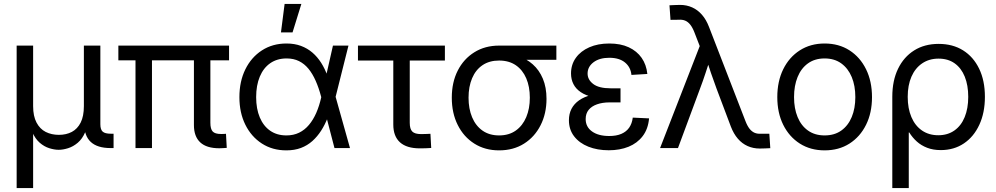

<svg xmlns="http://www.w3.org/2000/svg" viewBox="-20 -755 5081 979"><path d="M64.9 204.1V-522.5H148.9V-213.9Q148.9 -162.6 166.3 -129.9Q183.6 -97.2 213.1 -82.3Q242.7 -67.4 280.3 -67.4Q317.9 -67.4 346.4 -82.5Q375 -97.7 391.4 -130.1Q407.7 -162.6 407.7 -213.9V-522.5H491.7V-121.6Q491.7 -94.2 503.7 -83.7Q515.6 -73.2 545.4 -73.2H559.1V0H544.4Q476.6 0 443.1 -31Q409.7 -62 409.7 -121.6V-170.9H429.7Q429.7 -116.7 414.8 -81.8Q399.9 -46.9 376.5 -27.1Q353 -7.3 327.1 0.7Q301.3 8.8 279.3 8.8Q257.3 8.8 231.4 0.7Q205.6 -7.3 182.6 -27.1Q159.7 -46.9 144.5 -81.8Q129.4 -116.7 129.4 -170.9H148.9V204.1Z M1098.6 1Q1033.2 1 1001 -29.1Q968.8 -59.1 968.8 -117.2V-501H1052.7V-128.9Q1052.7 -97.2 1064.5 -84.5Q1076.2 -71.8 1106.9 -71.8Q1115.7 -71.8 1120.8 -72Q1126 -72.3 1132.3 -72.8L1136.2 -1Q1127.4 -0.5 1118.4 0.2Q1109.4 1 1098.6 1ZM670.9 0V-501H754.9V0ZM583.5 -447.3V-522.5H1147.9V-447.3Z M1439.9 11.7Q1369.1 11.7 1315.2 -23.2Q1261.2 -58.1 1231 -119.1Q1200.7 -180.2 1200.7 -259.8Q1200.7 -339.8 1231 -401.4Q1261.2 -462.9 1315.4 -498Q1369.6 -533.2 1440.9 -533.2Q1481.9 -533.2 1514.6 -521Q1547.4 -508.8 1573 -486.8Q1598.6 -464.8 1617.9 -434.3Q1637.2 -403.8 1650.4 -366.2H1680.7L1690.9 -262.7L1764.6 0H1685.5L1617.2 -262.7Q1605.5 -307.1 1589.6 -343Q1573.7 -378.9 1553 -404.3Q1532.2 -429.7 1504.6 -443.4Q1477.1 -457 1441.4 -457Q1393.1 -457 1358.2 -432.9Q1323.2 -408.7 1304.7 -364.3Q1286.1 -319.8 1286.1 -259.8Q1286.1 -200.2 1304.7 -156.2Q1323.2 -112.3 1357.7 -88.4Q1392.1 -64.5 1440.4 -64.5Q1476.6 -64.5 1505.1 -78.4Q1533.7 -92.3 1555.4 -118.2Q1577.1 -144 1592.8 -179.9Q1608.4 -215.8 1618.2 -259.8L1677.7 -522.5H1756.8L1690.9 -259.8L1680.7 -156.2H1651.4Q1637.2 -119.6 1617.7 -89.1Q1598.1 -58.6 1572.8 -35.9Q1547.4 -13.2 1514.6 -0.7Q1481.9 11.7 1439.9 11.7ZM1412.6 -589.8 1431.2 -734.9H1516.6L1471.7 -589.8Z M2121.1 1.5Q2053.7 1.5 2019.5 -29.3Q1985.4 -60.1 1985.4 -120.1V-446.3H1805.2V-522.5H2248.5V-446.3H2069.3V-128.9Q2069.3 -97.2 2082.3 -84.2Q2095.2 -71.3 2127.4 -71.3Q2139.2 -71.3 2151.1 -71.8Q2163.1 -72.3 2174.8 -72.8L2178.7 -0.5Q2165.5 0.5 2150.9 1Q2136.2 1.5 2121.1 1.5Z M2524.9 11.7Q2453.1 11.7 2398.7 -22.7Q2344.2 -57.1 2314 -117.7Q2283.7 -178.2 2283.7 -256.8Q2283.7 -335.4 2314 -395Q2344.2 -454.6 2398.7 -488.5Q2453.1 -522.5 2524.9 -522.5H2816.9V-450.2H2619.1L2524.9 -446.3Q2475.1 -446.3 2440.2 -422.6Q2405.3 -398.9 2387.2 -356Q2369.1 -313 2369.1 -256.8Q2369.1 -200.7 2387.2 -157.2Q2405.3 -113.8 2440.2 -89.1Q2475.1 -64.5 2524.9 -64.5Q2575.2 -64.5 2610.1 -89.4Q2645 -114.3 2663.3 -157.7Q2681.6 -201.2 2681.6 -256.8Q2681.6 -313 2663.3 -355.7Q2645 -398.4 2610.1 -422.4Q2575.2 -446.3 2524.9 -446.3V-485.4Q2575.7 -485.4 2619.6 -470.7Q2663.6 -456.1 2696.5 -427Q2729.5 -397.9 2748 -353.8Q2766.6 -309.6 2766.6 -251Q2766.6 -175.8 2736.3 -116.2Q2706.1 -56.6 2651.9 -22.5Q2597.7 11.7 2524.9 11.7Z M3084 11.2Q3025.9 11.2 2980 -7.1Q2934.1 -25.4 2907.5 -59.8Q2880.9 -94.2 2880.9 -142.1Q2880.9 -174.3 2894 -200Q2907.2 -225.6 2933.1 -243.7Q2959 -261.7 2997.1 -271.2Q3035.2 -280.8 3085.4 -280.8H3144V-232.9H3087.9Q3051.8 -232.9 3024.2 -223.1Q2996.6 -213.4 2981.4 -194.6Q2966.3 -175.8 2966.3 -147.9Q2966.3 -107.9 2998.8 -84.7Q3031.2 -61.5 3086.4 -61.5Q3123 -61.5 3148.4 -72.5Q3173.8 -83.5 3188.2 -104.2Q3202.6 -125 3206.5 -155.3L3289.6 -151.4Q3284.7 -97.2 3257.1 -61Q3229.5 -24.9 3185.1 -6.8Q3140.6 11.2 3084 11.2ZM3091.3 -250.5Q3041.5 -250.5 3003.7 -259.5Q2965.8 -268.6 2941.2 -285.2Q2916.5 -301.8 2904.1 -325.9Q2891.6 -350.1 2891.6 -380.4Q2891.6 -425.8 2916.3 -460.2Q2940.9 -494.6 2984.9 -513.9Q3028.8 -533.2 3086.9 -533.2Q3144.5 -533.2 3186 -513.9Q3227.5 -494.6 3251.7 -460Q3275.9 -425.3 3280.8 -377.9L3199.7 -373Q3195.8 -412.6 3166.7 -436.5Q3137.7 -460.4 3086.9 -460.4Q3036.6 -460.4 3006.3 -437.5Q2976.1 -414.6 2976.1 -379.9Q2976.1 -348.6 3004.9 -326.7Q3033.7 -304.7 3093.8 -304.7H3144V-250.5Z M3345.7 0 3547.9 -520 3521 -589.4Q3511.2 -614.7 3499.5 -629.4Q3487.8 -644 3473.4 -649.9Q3459 -655.8 3439.9 -654.3L3398.9 -653.8L3393.6 -728Q3405.3 -728.5 3419.2 -729.2Q3433.1 -730 3447.8 -730Q3481 -730 3509.3 -717.3Q3537.6 -704.6 3559.3 -679.7Q3581.1 -654.8 3595.2 -617.7L3780.8 -138.2Q3790.5 -112.8 3802.2 -98.1Q3814 -83.5 3828.4 -77.6Q3842.8 -71.8 3861.3 -73.2H3902.8L3907.7 0.5Q3896.5 1 3882.6 1.7Q3868.7 2.4 3854 2.4Q3820.3 2.4 3792 -10.3Q3763.7 -22.9 3742.2 -47.9Q3720.7 -72.8 3706.5 -109.9L3633.8 -302.7Q3618.7 -343.3 3605.2 -382.8Q3591.8 -422.4 3579.1 -461.9H3603.5Q3590.8 -422.9 3577.6 -382.8Q3564.5 -342.8 3549.3 -302.7L3437 0Z M4184.6 11.7Q4112.8 11.7 4058.3 -22.9Q4003.9 -57.6 3973.6 -118.7Q3943.4 -179.7 3943.4 -259.8Q3943.4 -340.3 3973.6 -401.9Q4003.9 -463.4 4058.3 -498.3Q4112.8 -533.2 4184.6 -533.2Q4257.3 -533.2 4311.5 -498.3Q4365.7 -463.4 4396 -401.9Q4426.3 -340.3 4426.3 -259.8Q4426.3 -179.7 4396 -118.7Q4365.7 -57.6 4311.5 -22.9Q4257.3 11.7 4184.6 11.7ZM4184.6 -64.5Q4234.9 -64.5 4269.8 -89.4Q4304.7 -114.3 4323 -158.4Q4341.3 -202.6 4341.3 -259.8Q4341.3 -317.9 4323 -362.1Q4304.7 -406.2 4269.8 -431.6Q4234.9 -457 4184.6 -457Q4134.8 -457 4099.9 -431.9Q4064.9 -406.7 4046.9 -362.3Q4028.8 -317.9 4028.8 -259.8Q4028.8 -202.1 4046.9 -158.2Q4064.9 -114.3 4099.9 -89.4Q4134.8 -64.5 4184.6 -64.5Z M4529.8 204.1V-261.7Q4529.8 -343.8 4559.1 -404.3Q4588.4 -464.8 4641.4 -498Q4694.3 -531.2 4766.1 -531.2Q4837.9 -531.2 4890.6 -498.3Q4943.4 -465.3 4972.7 -404.5Q5002 -343.8 5002 -261.2Q5002 -180.2 4973.6 -118.9Q4945.3 -57.6 4894.8 -23.7Q4844.2 10.3 4776.9 10.3Q4737.8 10.3 4707.5 -1.5Q4677.2 -13.2 4654.8 -33.4Q4632.3 -53.7 4616.2 -79.6H4613.8V204.1ZM4764.2 -65.4Q4812 -65.4 4846.4 -89.6Q4880.9 -113.8 4898.9 -158Q4917 -202.1 4917 -261.2Q4917 -320.3 4899.2 -364.3Q4881.3 -408.2 4847.7 -432.1Q4814 -456.1 4765.6 -456.1Q4717.8 -456.1 4682.1 -431.9Q4646.5 -407.7 4627.4 -364Q4608.4 -320.3 4608.4 -261.2Q4608.4 -202.1 4627.2 -158Q4646 -113.8 4681.2 -89.6Q4716.3 -65.4 4764.2 -65.4Z"/></svg>

Font: Inter 28pt
Style: Regular
Weight: 400
Designer: Rasmus Andersson
Foundry: rsms
Version: Version 4.001;git-66647c0bb